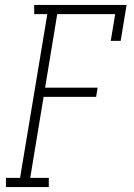

<svg xmlns="http://www.w3.org/2000/svg" viewBox="-20 -755 540 775"><path d="M4 0V-37H61L171 -698H118V-735H491L467 -590H427L445 -698H211L162 -401H374L368 -364H156L102 -37H177V0Z"/></svg>

Font: Iosevka Curly Slab XLtObl
Style: Regular
Weight: 200
Italic angle: -9°
Monospace: yes
Designer: Belleve Invis
Foundry: Belleve Invis
Version: Version 11.1.0; ttfautohint (v1.8.3)